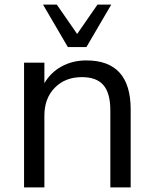

<svg xmlns="http://www.w3.org/2000/svg" viewBox="-20 -810 668 830"><path d="M84 0V-539.1H171.9V-450.2Q199.2 -497.1 246.6 -522.9Q293.9 -548.8 353.5 -548.8Q544.9 -548.8 544.9 -336.9V0H457V-332Q457 -407.2 427.2 -441.9Q397.5 -476.6 334 -476.6Q261.7 -476.6 216.8 -430.7Q171.9 -384.8 171.9 -310.5V0ZM166 -790H225.6L313.5 -663.1L401.4 -790H460.9L353.5 -606.4H273.4Z"/></svg>

Font: Min Sans
Style: Regular
Weight: 400
Designer: Jinseong-Kim, NotoSansCJK, Nunito
Foundry: Jinseong-Kim
Version: Version 1.400;Glyphs 3.1.2 (3151)